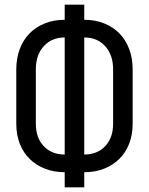

<svg xmlns="http://www.w3.org/2000/svg" viewBox="-20 -785 640 825"><path d="M50 -487Q50 -535 65 -574.5Q80 -614 107 -641.5Q134 -669 172.5 -684.5Q211 -700 258 -700V-765H342V-700Q389 -700 427.5 -684.5Q466 -669 493 -641.5Q520 -614 535 -574.5Q550 -535 550 -487V-253Q550 -206 535 -167.5Q520 -129 492.5 -102Q465 -75 427 -60Q389 -45 342 -45V20H258V-45Q212 -45 173.5 -60Q135 -75 107.5 -102Q80 -129 65 -167.5Q50 -206 50 -253ZM342 -121Q398 -121 432 -157Q466 -193 466 -253V-487Q466 -549 432 -586.5Q398 -624 342 -624ZM134 -253Q134 -193 168 -157Q202 -121 258 -121V-624Q202 -624 168 -586.5Q134 -549 134 -487Z"/></svg>

Font: JetBrainsMono NF
Style: Regular
Weight: 400
Monospace: yes
Designer: Philipp Nurullin, Konstantin Bulenkov
Foundry: JetBrains
Version: Version 1.0.2; ttfautohint (v1.8.3)